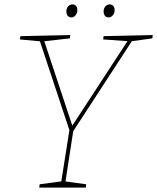

<svg xmlns="http://www.w3.org/2000/svg" viewBox="-20 -851 713 871"><path d="M158 0 160 -15 265 -29 257 -21 296 -268 298 -251 159 -670 168 -663 70 -672 73 -687 299 -692 297 -677 174 -663 179 -670 310 -275H304L562 -670L565 -664L448 -672L450 -687L673 -692L671 -677L571 -663L582 -670L309 -251L314 -268L276 -21L271 -29L371 -15L369 0ZM303 -772Q293 -772 287 -779.5Q281 -787 281 -799Q281 -813 289 -822Q297 -831 309 -831Q319 -831 325 -824Q331 -817 331 -805Q331 -792 323 -782Q315 -772 303 -772ZM472 -772Q462 -772 456 -779.5Q450 -787 450 -799Q450 -813 458 -822Q466 -831 478 -831Q488 -831 494 -824Q500 -817 500 -805Q500 -792 492 -782Q484 -772 472 -772Z"/></svg>

Font: Bitter Thin Thin
Style: Italic
Weight: 250
Italic angle: -9°
Version: Version 2.002